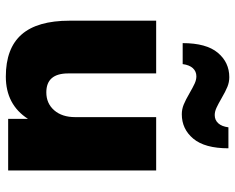

<svg xmlns="http://www.w3.org/2000/svg" viewBox="-94 -705 807 659"><g transform="rotate(90 309.5 -375.5)"><path d="M565 -508V0H388V-68Q339 8 243 8Q146 8 98.5 -46Q51 -100 51 -211V-508H232V-206Q232 -131 297 -131Q335 -131 358.5 -158Q382 -185 382 -230V-508ZM245 -759Q262 -759 278 -752.5Q294 -746 318 -732Q337 -721 350 -715Q363 -709 375 -709Q392 -709 403 -721Q414 -733 417 -756H489Q489 -675 456 -635.5Q423 -596 372 -596Q355 -596 339 -602.5Q323 -609 299 -623Q280 -634 267 -640Q254 -646 242 -646Q225 -646 214 -634Q203 -622 200 -599H128Q128 -680 161 -719.5Q194 -759 245 -759Z"/></g></svg>

Font: Muli Black
Style: Regular
Weight: 900
Designer: Vernon Adams
Foundry: Vernon Adams
Version: Version 2.001